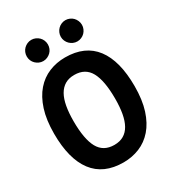

<svg xmlns="http://www.w3.org/2000/svg" viewBox="-199 -934 949 1054"><g transform="rotate(-30 275.0 -407.0)"><path d="M531.7 -321.8Q531.7 -234.9 511.5 -171.9Q491.2 -108.9 455.8 -68.4Q420.4 -27.8 372.8 -8.3Q325.2 11.2 271 11.2Q145 11.2 81.5 -72.5Q18.1 -156.2 18.1 -315.9Q18.1 -402.8 38.3 -465.8Q58.6 -528.8 94 -569.3Q129.4 -609.9 177 -629.4Q224.6 -648.9 278.8 -648.9Q404.8 -648.9 468.3 -565.4Q531.7 -481.9 531.7 -321.8ZM404.8 -315.9Q404.8 -429.2 374.5 -484.9Q344.2 -540.5 274.9 -540.5Q240.2 -540.5 215.8 -526.1Q191.4 -511.7 175.5 -483.9Q159.7 -456.1 152.3 -415.3Q145 -374.5 145 -321.8Q145 -208.5 175.5 -152.8Q206.1 -97.2 274.9 -97.2Q309.6 -97.2 334.2 -111.6Q358.9 -126 374.5 -153.8Q390.1 -181.6 397.5 -222.4Q404.8 -263.2 404.8 -315.9ZM233.9 -757.8Q233.9 -744.1 228.8 -731.9Q223.6 -719.7 214.4 -710.7Q205.1 -701.7 192.9 -696.3Q180.7 -690.9 167 -690.9Q152.8 -690.9 140.9 -696.3Q128.9 -701.7 119.6 -710.7Q110.4 -719.7 105.2 -731.9Q100.1 -744.1 100.1 -757.8Q100.1 -771.5 105.2 -783.9Q110.4 -796.4 119.6 -805.4Q128.9 -814.5 140.9 -819.8Q152.8 -825.2 167 -825.2Q180.7 -825.2 192.9 -819.8Q205.1 -814.5 214.4 -805.4Q223.6 -796.4 228.8 -783.9Q233.9 -771.5 233.9 -757.8ZM449.7 -757.8Q449.7 -744.1 444.3 -731.9Q439 -719.7 430.2 -710.7Q421.4 -701.7 408.9 -696.3Q396.5 -690.9 382.8 -690.9Q369.1 -690.9 356.9 -696.3Q344.7 -701.7 335.7 -710.7Q326.7 -719.7 321.3 -731.9Q315.9 -744.1 315.9 -757.8Q315.9 -771.5 321.3 -783.9Q326.7 -796.4 335.7 -805.4Q344.7 -814.5 356.9 -819.8Q369.1 -825.2 382.8 -825.2Q396.5 -825.2 408.9 -819.8Q421.4 -814.5 430.2 -805.4Q439 -796.4 444.3 -783.9Q449.7 -771.5 449.7 -757.8ZM0 -638.2Z"/></g></svg>

Font: Code New Roman
Style: Bold
Weight: 700
Monospace: yes
Designer: Sam Radian
Foundry: Code New Roman
Version: Version 1.508 October 19, 2014